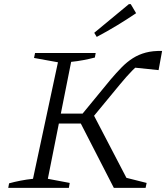

<svg xmlns="http://www.w3.org/2000/svg" viewBox="-20 -911 806 931"><path d="M20 0 24 -22Q49 -29 79.5 -35Q110 -41 140 -44L261 -609L145 -630L150 -654H444L440 -632Q413 -625 384 -619.5Q355 -614 325 -611L212 -44L318 -24L314 0ZM234 -312 244 -360H408L399 -312ZM532 0 360 -335 424 -373 609 -18 572 -54 691 -24 686 0ZM410 -318 359 -334 516 -525Q544 -558 570 -584.5Q596 -611 624.5 -629Q653 -647 687 -656Q721 -665 766 -664L749 -571L614 -585L671 -609Q648 -596 621 -568.5Q594 -541 561 -501ZM449 -732 437 -752 605 -891H614L640 -847Q594 -816 547 -787.5Q500 -759 449 -732Z"/></svg>

Font: Piazzolla 8pt ExtraLight
Style: Italic
Weight: 250
Italic angle: -11.3°
Designer: Juan Pablo del Peral
Foundry: Huerta Tipografica
Version: Version 2.001